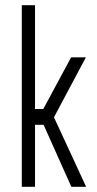

<svg xmlns="http://www.w3.org/2000/svg" viewBox="-20 -720 374 740"><path d="M255 0 148 -239H115V0H64V-700H115V-300H147L254 -499H311L188 -268L312 0Z"/></svg>

Font: Marvel
Style: Regular
Weight: 400
Designer: Carolina Trebol
Foundry: Carolina Trebol
Version: Version 1.001